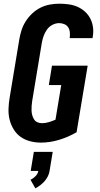

<svg xmlns="http://www.w3.org/2000/svg" viewBox="-20 -763 540 1038"><path d="M201 8Q171 8 142.5 0.5Q114 -7 91.5 -23Q69 -39 54 -63.5Q39 -88 32 -116Q25 -144 26 -174Q27 -204 32 -234L84 -548Q88 -573 96 -598.5Q104 -624 118.5 -647Q133 -670 153.5 -689.5Q174 -709 198 -721Q222 -733 248 -738Q274 -743 300 -743Q326 -743 351.5 -739.5Q377 -736 399.5 -726Q422 -716 440 -699.5Q458 -683 469 -661Q480 -639 483 -613.5Q486 -588 481 -562Q481 -561 481 -560Q481 -559 480 -557H357Q357 -558 357 -558.5Q357 -559 357 -559Q359 -574 357.5 -589Q356 -604 348.5 -615.5Q341 -627 327.5 -632.5Q314 -638 300 -638Q281 -638 263 -628.5Q245 -619 233.5 -602.5Q222 -586 215.5 -567.5Q209 -549 206 -531L154 -217Q152 -204 151 -190.5Q150 -177 150.5 -164.5Q151 -152 154.5 -139.5Q158 -127 164.5 -117Q171 -107 182.5 -102Q194 -97 207 -97Q225 -97 243.5 -102.5Q262 -108 280 -116L311 -303H244L261 -408H454L394 -48Q349 -22 299.5 -7Q250 8 201 8ZM171 255 145 209Q160 202 172.5 189Q185 176 187 161H146L163 58H265L248 161Q246 175 239 189.5Q232 204 221.5 216Q211 228 198 238Q185 248 171 255Z"/></svg>

Font: Iosevka SS04 Extrabold Oblique
Style: Regular
Weight: 800
Italic angle: -9°
Monospace: yes
Designer: Belleve Invis
Foundry: Belleve Invis
Version: Version 19.0.0; ttfautohint (v1.8.4)